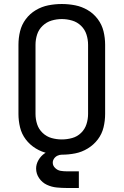

<svg xmlns="http://www.w3.org/2000/svg" viewBox="-20 -763 616 957"><path d="M288 8Q322 8 355 1.5Q388 -5 417.5 -23Q447 -41 467.5 -68Q488 -95 496 -128Q504 -161 504 -195V-540Q504 -574 496 -607Q488 -640 467.5 -667.5Q447 -695 417.5 -712.5Q388 -730 355 -736.5Q322 -743 288 -743Q254 -743 221 -736.5Q188 -730 158.5 -712.5Q129 -695 108.5 -667.5Q88 -640 80 -607Q72 -574 72 -540V-195Q72 -161 80 -128Q88 -95 108.5 -68Q129 -41 158.5 -23Q188 -5 221 1.5Q254 8 288 8ZM288 -68Q262 -68 237 -75Q212 -82 192.5 -100.5Q173 -119 165 -144Q157 -169 157 -195V-540Q157 -566 165 -591Q173 -616 192.5 -634.5Q212 -653 237 -660.5Q262 -668 288 -668Q314 -668 339.5 -660.5Q365 -653 384 -634.5Q403 -616 411 -591Q419 -566 419 -540V-195Q419 -169 411 -144Q403 -119 384 -100.5Q365 -82 339.5 -75Q314 -68 288 -68ZM313 174H373V91H313Q297 91 282 88.5Q267 86 255 74.5Q243 63 243 48Q243 37 249.5 27.5Q256 18 266.5 13Q277 8 288 8V-22Q266 -22 243.5 -16.5Q221 -11 202.5 1.5Q184 14 172 34.5Q160 55 160 77Q160 103 175 125Q190 147 213.5 158Q237 169 262.5 171.5Q288 174 313 174Z"/></svg>

Font: Iosevka Sparkle
Style: Regular
Weight: 400
Designer: Belleve Invis
Foundry: Belleve Invis
Version: Version 4.5.0; ttfautohint (v1.8.3)